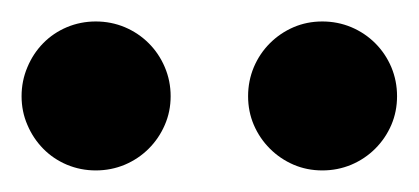

<svg xmlns="http://www.w3.org/2000/svg" viewBox="-20 -743 388 178"><path d="M138.2 -653.8Q138.2 -639.6 132.8 -627.2Q127.4 -614.7 117.9 -605.2Q108.4 -595.7 95.7 -590.3Q83 -585 68.8 -585Q54.7 -585 42 -590.3Q29.3 -595.7 20 -605.2Q10.7 -614.7 5.4 -627.2Q0 -639.6 0 -653.8Q0 -668 5.4 -680.7Q10.7 -693.4 20 -702.9Q29.3 -712.4 42 -717.8Q54.7 -723.1 68.8 -723.1Q83 -723.1 95.7 -717.8Q108.4 -712.4 117.9 -702.9Q127.4 -693.4 132.8 -680.7Q138.2 -668 138.2 -653.8ZM348.1 -653.8Q348.1 -639.6 342.8 -627.2Q337.4 -614.7 327.9 -605.2Q318.4 -595.7 305.7 -590.3Q293 -585 278.8 -585Q264.6 -585 252.2 -590.3Q239.7 -595.7 230.2 -605.2Q220.7 -614.7 215.3 -627.2Q210 -639.6 210 -653.8Q210 -668 215.3 -680.7Q220.7 -693.4 230.2 -702.9Q239.7 -712.4 252.2 -717.8Q264.6 -723.1 278.8 -723.1Q293 -723.1 305.7 -717.8Q318.4 -712.4 327.9 -702.9Q337.4 -693.4 342.8 -680.7Q348.1 -668 348.1 -653.8Z"/></svg>

Font: Charis SIL CyrE
Style: Bold
Weight: 700
Foundry: SIL International
Version: Version 5.000